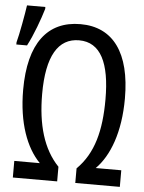

<svg xmlns="http://www.w3.org/2000/svg" viewBox="-72 -832 657 876"><g transform="rotate(5 256.5 -394.0)"><path d="M-17 -616V-606H32C59 -657 86 -732 100 -779V-788H16C11 -751 -7 -652 -17 -616ZM20 0H223V-67C152 -141 120 -250 120 -392C120 -565 171 -650 267 -650C366 -650 410 -558 410 -392C410 -249 383 -143 306 -67V0H510V-76H393C455 -138 498 -249 498 -404C498 -612 417 -724 267 -724C116 -724 32 -616 32 -403C32 -251 74 -140 137 -76H20Z"/></g></svg>

Font: Noto Sans Mono Condensed
Style: Regular
Weight: 400
Width: 3
Designer: Monotype Design Team
Foundry: Monotype Imaging Inc.
Version: Version 2.014